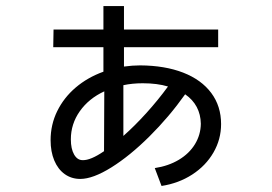

<svg xmlns="http://www.w3.org/2000/svg" viewBox="-20 -616 904 639"><path d="M158.2 -517.6H324.2V-595.7H392.6V-517.6H706.1V-459H392.6V-394.5Q420.9 -398.4 446.3 -398.4Q528.8 -397.9 589.6 -374.3Q650.4 -350.6 683.1 -306.6Q715.8 -262.7 715.8 -203.1Q715.8 -152.3 690.4 -108.4Q665 -64.5 619.9 -35.2Q574.7 -5.9 517.6 2.9L495.1 -56.6Q540.5 -63.5 575.2 -84.2Q609.9 -105 628.9 -136.2Q647.9 -167.5 648.4 -204.1Q647.9 -234.9 634.8 -259.8Q621.6 -284.7 596.2 -302.2Q542.5 -226.6 477.3 -161.9Q412.1 -97.2 350.6 -58.8Q289.1 -20.5 247.1 -20.5Q217.8 -20.5 195.3 -36.6Q172.9 -52.7 160.6 -82Q148.4 -111.3 148.4 -149.4Q148.4 -201.2 170.4 -246.1Q192.4 -291 231.9 -324.7Q271.5 -358.4 324.2 -377.4V-459H157.2ZM254.9 -83Q281.2 -82 326.2 -112.8L327.1 -312Q275.4 -288.1 245.6 -245.8Q215.8 -203.6 215.8 -152.3Q215.8 -120.6 226.6 -101.8Q237.3 -83 254.9 -83ZM539.1 -328.1Q503.4 -338.9 455.1 -338.9Q420.4 -338.9 390.6 -332.5V-163.6Q428.7 -197.3 467.3 -240Q505.9 -282.7 539.1 -328.1Z"/></svg>

Font: Pretendard GOV
Style: Regular
Weight: 400
Designer: Base glyphs from Inter by Rasmus Andersson; Hangeul glyphs from Noto Sans CJK(Source Han Sans) by Jang Soo-young and Kan
Foundry: Kil Hyung-jin
Version: Version 1.309